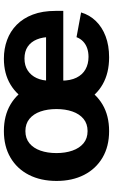

<svg xmlns="http://www.w3.org/2000/svg" viewBox="192 -786 603 1028"><g transform="rotate(-90 494.0 -271.5)"><path d="M306.7 10.7Q224.6 10.7 164.6 -24.6Q104.6 -59.9 72.1 -123.3Q39.7 -186.6 39.7 -270.6Q39.7 -355.2 72.1 -418.7Q104.6 -482.2 164.6 -517.4Q224.6 -552.7 306.7 -552.7Q389.1 -552.7 448.9 -517.4Q508.7 -482.2 541.2 -418.7Q573.6 -355.2 573.6 -270.6Q573.6 -186.6 541.2 -123.3Q508.7 -59.9 448.9 -24.6Q389.1 10.7 306.7 10.7ZM306.7 -104.6Q345.8 -104.6 372.1 -126.3Q398.4 -148.1 411.5 -185.8Q424.6 -223.5 424.6 -271.1Q424.6 -319.2 411.5 -356.8Q398.4 -394.3 372.1 -415.9Q345.8 -437.5 306.7 -437.5Q267.6 -437.5 241.4 -415.9Q215.2 -394.3 202.1 -356.9Q188.9 -319.5 188.9 -271.1Q188.9 -223.5 202.1 -185.8Q215.2 -148.1 241.4 -126.3Q267.6 -104.6 306.7 -104.6ZM701.5 10.7Q617.9 10.7 557.4 -23.6Q496.9 -57.8 464.4 -120.8Q432 -183.8 432 -270.1Q432 -354.4 464.2 -418Q496.5 -481.5 555.4 -517.1Q614.4 -552.7 694.2 -552.7Q747.6 -552.7 794.1 -535.7Q840.6 -518.7 875.6 -484.3Q910.7 -449.9 930.4 -398Q950.2 -346 950.2 -275.8V-234.7H492.1V-326.9H878.8L810.4 -302.2Q810.4 -344.8 797.3 -376.3Q784.3 -407.7 758.8 -425.1Q733.2 -442.4 695.2 -442.4Q657.2 -442.4 630.8 -424.9Q604.3 -407.3 590.5 -377.2Q576.7 -347.1 576.7 -308.7V-243.8Q576.7 -196.4 592.6 -164.2Q608.4 -132 637.2 -115.8Q665.9 -99.6 703.9 -99.6Q729.5 -99.6 750.5 -106.9Q771.4 -114.2 786.5 -128.5Q801.6 -142.9 809.5 -163.8L941.9 -139.3Q928.7 -94.1 896 -60.4Q863.4 -26.6 814.2 -8Q765.1 10.7 701.5 10.7Z"/></g></svg>

Font: Adwaita Sans
Style: Regular
Weight: 400
Designer: Rasmus Andersson
Foundry: rsms
Version: Version 4.001;git-9221beed3